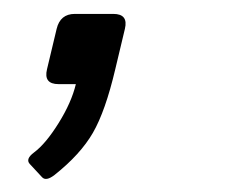

<svg xmlns="http://www.w3.org/2000/svg" viewBox="-20 -124 333 283"><path d="M66.4 0Q43.9 0 49.3 -22L63.5 -81.5Q68.8 -103.5 90.3 -103.5H147Q169.4 -103.5 164.1 -81.5L149.9 -22Q135.3 40 116.9 71.8Q98.6 103.5 60.5 133.8Q47.9 143.6 42 137.2L23.9 117.7Q17.1 110.4 30.3 100.6Q47.4 87.9 66.4 57.4Q85.4 26.9 91.8 0Z"/></svg>

Font: Istok Web
Style: BoldItalic
Weight: 700
Italic angle: -13°
Designer: Andrey V. Panov
Foundry: Andrey V. Panov
Version: Version 1.0.2g